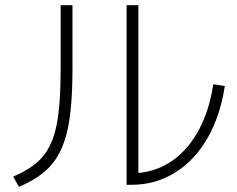

<svg xmlns="http://www.w3.org/2000/svg" viewBox="-20 -723 904 731"><path d="M461.9 -703.1H506.8V-64.5Q580.1 -70.8 639.4 -113.5Q698.7 -156.2 738 -230.2Q777.3 -304.2 792 -402.3L835.9 -395.5Q818.8 -281.7 769.8 -196.8Q720.7 -111.8 646.2 -65.7Q571.8 -19.5 481.4 -19.5H461.9ZM210.9 -460.9V-703.1H255.9V-459Q255.9 -315.4 237.5 -230.7Q219.2 -146 175.8 -95.5Q132.3 -44.9 51.8 -11.7L30.3 -50.8Q104 -81.5 142.1 -126Q180.2 -170.4 195.6 -247.6Q210.9 -324.7 210.9 -460.9Z"/></svg>

Font: Pretendard GOV ExtraLight
Style: Regular
Weight: 200
Designer: Base glyphs from Inter by Rasmus Andersson; Hangeul glyphs from Noto Sans CJK(Source Han Sans) by Jang Soo-young and Kan
Foundry: Kil Hyung-jin
Version: Version 1.309